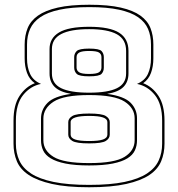

<svg xmlns="http://www.w3.org/2000/svg" viewBox="-20 -765 751 810"><path d="M356 25Q261 25 199 11Q137 -3 101 -27Q65 -51 51 -85Q37 -119 37 -159V-256Q37 -322 62.5 -360.5Q88 -399 127 -414Q104 -430 94 -457.5Q84 -485 84 -519V-577Q84 -615 96.5 -646Q109 -677 140 -699Q171 -721 224 -733Q277 -745 357 -745Q437 -745 489.5 -733Q542 -721 572.5 -699Q603 -677 615 -646Q627 -615 627 -577V-519Q627 -485 617 -457.5Q607 -430 584 -414Q623 -399 648.5 -360.5Q674 -322 674 -256V-159Q674 -119 660 -85Q646 -51 610.5 -27Q575 -3 513 11Q451 25 356 25ZM664 -256Q664 -326 633.5 -364Q603 -402 558 -411Q591 -425 604 -453Q617 -481 617 -519V-577Q617 -614 604.5 -643Q592 -672 562.5 -692.5Q533 -713 482.5 -724Q432 -735 357 -735Q282 -735 231 -724Q180 -713 150 -692.5Q120 -672 107 -643Q94 -614 94 -577V-519Q94 -481 107 -453Q120 -425 153 -411Q108 -402 77.5 -364Q47 -326 47 -256V-159Q47 -120 61.5 -88Q76 -56 111 -33Q146 -10 206 2.5Q266 15 356 15Q446 15 505.5 2.5Q565 -10 600 -33Q635 -56 649.5 -88Q664 -120 664 -159ZM356 -67Q296 -67 256.5 -75Q217 -83 194 -97Q171 -111 162 -130.5Q153 -150 153 -173V-265Q153 -303 180.5 -331Q208 -359 280 -369Q232 -377 210.5 -398.5Q189 -420 189 -455V-558Q189 -604 229 -628Q269 -652 356 -652Q443 -652 482.5 -627Q522 -602 522 -550V-455Q522 -420 501 -398.5Q480 -377 432 -369Q504 -359 531 -331.5Q558 -304 558 -266V-173Q558 -150 549 -130.5Q540 -111 517.5 -97Q495 -83 455.5 -75Q416 -67 356 -67ZM199 -558V-455Q199 -412 238 -393Q277 -374 356 -374Q435 -374 473.5 -393Q512 -412 512 -455V-550Q512 -599 473 -620.5Q434 -642 356 -642Q278 -642 238.5 -621.5Q199 -601 199 -558ZM293 -480V-524Q293 -539 303.5 -549.5Q314 -560 356 -560Q399 -560 408.5 -549.5Q418 -539 418 -524V-480Q418 -464 408.5 -453.5Q399 -443 356 -443Q314 -443 303.5 -453.5Q293 -464 293 -480ZM303 -524V-480Q303 -467 314 -460Q325 -453 356 -453Q387 -453 397.5 -460Q408 -467 408 -480V-524Q408 -537 397.5 -543.5Q387 -550 356 -550Q326 -550 314.5 -543.5Q303 -537 303 -524ZM163 -265V-173Q163 -130 205.5 -103.5Q248 -77 356 -77Q464 -77 506 -103.5Q548 -130 548 -173V-266Q548 -309 505.5 -336.5Q463 -364 356 -364Q249 -364 206 -336Q163 -308 163 -265ZM268 -197V-250Q268 -265 285 -275.5Q302 -286 356 -286Q410 -286 426.5 -275.5Q443 -265 443 -250V-197Q443 -181 426.5 -170.5Q410 -160 356 -160Q302 -160 285 -170.5Q268 -181 268 -197ZM278 -250V-197Q278 -183 297 -176.5Q316 -170 356 -170Q396 -170 414.5 -176.5Q433 -183 433 -197V-250Q433 -263 414.5 -269.5Q396 -276 356 -276Q317 -276 297.5 -269.5Q278 -263 278 -250Z"/></svg>

Font: Bungee Outline
Style: Regular
Weight: 400
Designer: David Jonathan Ross
Foundry: David Jonathan Ross
Version: Version 1.001;PS 1.0;hotconv 1.0.72;makeotf.lib2.5.5900